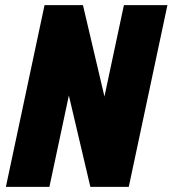

<svg xmlns="http://www.w3.org/2000/svg" viewBox="-20 -730 674 750"><path d="M3 0 154 -710H304L388 -353L464 -710H634L483 0H333L249 -357L173 0Z"/></svg>

Font: Geist Mono Black
Style: Italic
Weight: 900
Italic angle: -12°
Monospace: yes
Designer: Basement.studio, Andrés Briganti, Mateo Zaragoza
Foundry: Basement.studio, Vercel, Andrés Briganti, Guido Ferreyra, Mateo Zaragoza
Version: Version 1.500; ttfautohint (v1.8.4.7-5d5b)